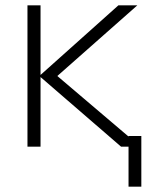

<svg xmlns="http://www.w3.org/2000/svg" viewBox="-20 -550 598 720"><path d="M462 150V0H434L132 -261V0H83V-530H132V-269L424 -530H495L195 -265L462 -38V-40H510V150Z"/></svg>

Font: Geist ExtLt
Style: Regular
Weight: 400
Designer: Basement.studio, Andrés Briganti, Mateo Zaragoza
Foundry: Basement.studio, Vercel, Andrés Briganti, Guido Ferreyra, Mateo Zaragoza
Version: Version 1.401